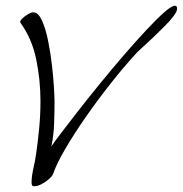

<svg xmlns="http://www.w3.org/2000/svg" viewBox="-20 -649 637 669"><path d="M100 0Q93 0 91.5 -4Q90 -8 90 -13Q90 -35 96.5 -63Q103 -91 106 -114Q112 -155 116.5 -202Q121 -249 121 -297Q121 -371 106 -443Q91 -515 51 -570Q48 -575 57 -584Q66 -593 78.5 -600Q91 -607 97 -606Q114 -605 126.5 -577Q139 -549 147.5 -507.5Q156 -466 161 -422Q166 -378 168 -343.5Q170 -309 170 -295Q170 -257 168.5 -217Q167 -177 159 -139Q169 -154 194.5 -187.5Q220 -221 255.5 -266.5Q291 -312 331.5 -361.5Q372 -411 413 -458.5Q454 -506 490 -544.5Q526 -583 552 -606Q578 -629 590 -629Q597 -629 597 -618Q597 -609 584.5 -592.5Q572 -576 552.5 -556.5Q533 -537 513 -518Q493 -499 478 -485.5Q463 -472 458 -467Q412 -417 365.5 -358Q319 -299 278 -240Q237 -181 207 -129.5Q177 -78 165 -43Q162 -35 150 -24.5Q138 -14 124 -7Q110 0 100 0Z"/></svg>

Font: Hurricane
Style: Regular
Weight: 400
Designer: Robert E. Leuschke
Foundry: Robert E. Leuschke
Version: Version 1.010; ttfautohint (v1.8.3)